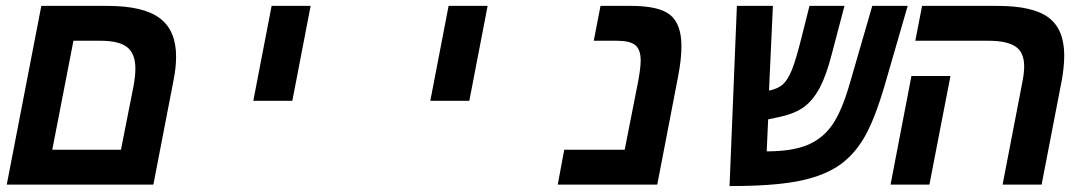

<svg xmlns="http://www.w3.org/2000/svg" viewBox="-20 -626 3641 651"><path d="M500 0H2.9L120.1 -606H344.2Q465.8 -606 521.5 -564.5Q577.1 -522.9 577.1 -434.1Q577.1 -396 567.9 -351.1ZM229 -487.8 157.2 -118.2H390.1L433.1 -335.9Q439 -368.7 439 -394Q439 -443.4 411.6 -465.6Q384.3 -487.8 320.8 -487.8Z M900.9 -606H1033.2L971.2 -284.2H838.9Z M1501 -606H1633.3L1571.3 -284.2H1439Z M2208.5 0H1871.1L1893.1 -118.2H2098.1L2142.1 -341.8Q2152.3 -393.1 2152.3 -420.9Q2152.3 -457.5 2134.3 -472.7Q2116.2 -487.8 2072.3 -487.8H1993.2L2016.1 -606H2120.1Q2215.8 -606 2253.2 -574.7Q2290.5 -543.5 2290.5 -469.2Q2290.5 -425.3 2279.3 -367.2Z M2587.4 -318.8Q2618.7 -325.2 2635.3 -340.8Q2651.9 -356.4 2665.3 -389.9Q2678.7 -423.3 2697.3 -497.1L2724.6 -606H2843.3L2799.3 -439Q2781.2 -369.6 2759.5 -328.6Q2737.8 -287.6 2707.8 -264.6Q2677.7 -241.7 2625.5 -230L2584.5 -221.2L2579.6 -112.8Q2664.6 -112.8 2716.3 -133.8Q2768.1 -154.8 2801 -201.4Q2834 -248 2861.3 -342.8L2937.5 -606H3057.6L2982.4 -346.2Q2945.8 -218.8 2908.4 -156.5Q2871.1 -94.2 2817.1 -60.1Q2763.2 -25.9 2679.4 -10.5Q2595.7 4.9 2453.6 4.9L2478.5 -606H2600.6Z M3131.3 0H2999.5L3070.3 -368.2H3202.6ZM3511.7 0H3379.4L3447.3 -352.1Q3452.6 -380.4 3452.6 -400.9Q3452.6 -448.7 3423.1 -468.3Q3393.6 -487.8 3331.5 -487.8H3083.5L3106.4 -606H3362.3Q3482.9 -606 3535.6 -566.2Q3588.4 -526.4 3588.4 -438Q3588.4 -398.4 3579.6 -351.1Z"/></svg>

Font: Cousine
Style: Bold Italic
Weight: 700
Italic angle: -12°
Monospace: yes
Designer: Steve Matteson
Foundry: Ascender Corporation
Version: Version 1.20